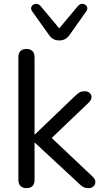

<svg xmlns="http://www.w3.org/2000/svg" viewBox="-20 -965 542 992"><path d="M116.5 7Q96.5 7 85.8 -4.2Q75 -15.5 75 -36V-669.5Q75 -690.5 85.8 -701.2Q96.5 -712 116.5 -712Q136.5 -712 147.5 -701.2Q158.5 -690.5 158.5 -669.5V-270.5H160.5L363.5 -465Q377.5 -478.5 388.5 -486Q399.5 -493.5 417.5 -493.5Q434.5 -493.5 443.8 -484.5Q453 -475.5 452.8 -462.5Q452.5 -449.5 439.5 -436L224 -230V-274L459 -52Q473 -38.5 472.8 -24.8Q472.5 -11 462.8 -2Q453 7 437.5 7Q419 7 407.5 -0.5Q396 -8 380.5 -23.5L160.5 -227.5H158.5V-36Q158.5 7 116.5 7ZM286 -756Q270.5 -756 257.2 -762.5Q244 -769 233.5 -784L146.5 -906Q139 -916.5 141.2 -926Q143.5 -935.5 152 -940.8Q160.5 -946 171 -944.8Q181.5 -943.5 190.5 -933L286 -818.5L382 -933Q391 -943.5 401.5 -944.8Q412 -946 420.2 -940.8Q428.5 -935.5 430.8 -926.2Q433 -917 425.5 -906L339 -784Q328.5 -769 315.2 -762.5Q302 -756 286 -756Z"/></svg>

Font: Nunito ExtraLight
Style: Regular
Weight: 200
Designer: Vernon Adams
Foundry: Vernon Adams
Version: Version 3.602;April 4, 2023;FontCreator 14.0.0.2856 64-bit